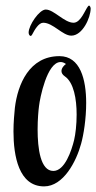

<svg xmlns="http://www.w3.org/2000/svg" viewBox="-20 -654 343 684"><path d="M234 -527C274 -527 303 -591 303 -624C303 -626 301 -634 297 -634C296 -634 295 -633 294 -632C283 -619 268 -573 242 -573C209 -573 172 -620 143 -620C120 -620 82 -564 82 -538C82 -531 86 -526 89 -526C91 -526 92 -527 94 -530C104 -549 118 -573 134 -573C169 -573 203 -527 234 -527ZM137 10C206 10 252 -79 269 -142C278 -174 287 -231 287 -287C287 -371 266 -454 192 -454C84 -454 43 -353 33 -270C31 -249 28 -219 28 -186C28 -98 47 10 137 10ZM170 -45C124 -45 114 -125 114 -193C114 -229 117 -261 119 -276C122 -303 147 -433 196 -433C202 -433 208 -431 215 -426C209 -422 199 -412 199 -401C199 -395 202 -388 211 -382C243 -360 253 -301 253 -246C253 -210 249 -176 244 -155C235 -118 211 -45 170 -45Z"/></svg>

Font: Style Script
Style: Regular
Weight: 400
Designer: Robert E. Leuschke
Foundry: Robert E. Leuschke
Version: Version 1.010